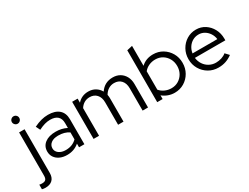

<svg xmlns="http://www.w3.org/2000/svg" viewBox="-113 -1374 2916 2244"><g transform="rotate(-30 1345.5 -251.5)"><path d="M100 -597Q80 -597 65 -612Q50 -627 50 -647Q50 -668 65 -682.5Q80 -697 100 -697Q121 -697 135.5 -682.5Q150 -668 150 -647Q150 -627 135.5 -612Q121 -597 100 -597ZM8 214Q-6 214 -18 212Q-30 210 -38 208V146Q-22 150 -1 150Q34 150 48.5 134Q63 118 63 82V-501H137V88Q137 149 103.5 181.5Q70 214 8 214Z M421 9Q366 9 324.5 -10Q283 -29 259.5 -63Q236 -97 236 -142Q236 -213 290 -254Q344 -295 436 -295Q517 -295 583 -261V-327Q583 -387 549 -417.5Q515 -448 450 -448Q413 -448 375.5 -437.5Q338 -427 293 -404L265 -461Q319 -487 365 -499Q411 -511 457 -511Q552 -511 603.5 -466Q655 -421 655 -337V0H583V-49Q549 -20 508.5 -5.5Q468 9 421 9ZM307 -144Q307 -102 342.5 -75.5Q378 -49 434 -49Q479 -49 516 -63Q553 -77 583 -107V-201Q552 -222 517 -231.5Q482 -241 438 -241Q378 -241 342.5 -214.5Q307 -188 307 -144Z M779 0V-501H853V-446Q910 -511 1000 -511Q1053 -511 1094 -486.5Q1135 -462 1158 -420Q1189 -466 1232 -488.5Q1275 -511 1330 -511Q1385 -511 1426 -486.5Q1467 -462 1490.5 -418.5Q1514 -375 1514 -317V0H1441V-302Q1441 -369 1406 -407.5Q1371 -446 1311 -446Q1270 -446 1236 -425.5Q1202 -405 1178 -364Q1180 -353 1181.5 -341.5Q1183 -330 1183 -317V0H1110V-302Q1110 -369 1075 -407.5Q1040 -446 981 -446Q941 -446 908.5 -427.5Q876 -409 853 -373V0Z M1638 0V-700L1712 -717V-448Q1776 -509 1873 -509Q1944 -509 2001 -474.5Q2058 -440 2091.5 -382Q2125 -324 2125 -251Q2125 -178 2091.5 -119.5Q2058 -61 2001 -26.5Q1944 8 1872 8Q1828 8 1786.5 -7Q1745 -22 1711 -50V0ZM1866 -57Q1919 -57 1961 -82.5Q2003 -108 2027.5 -151.5Q2052 -195 2052 -250Q2052 -305 2027.5 -349Q2003 -393 1961 -418.5Q1919 -444 1866 -444Q1819 -444 1778.5 -425.5Q1738 -407 1712 -374V-126Q1738 -94 1779 -75.5Q1820 -57 1866 -57Z M2463 9Q2391 9 2332.5 -25.5Q2274 -60 2239.5 -119Q2205 -178 2205 -251Q2205 -323 2238 -381.5Q2271 -440 2327 -474.5Q2383 -509 2452 -509Q2519 -509 2572.5 -474.5Q2626 -440 2657.5 -381.5Q2689 -323 2689 -251V-228H2278Q2284 -179 2309.5 -140Q2335 -101 2376 -78.5Q2417 -56 2466 -56Q2505 -56 2542 -68Q2579 -80 2604 -102L2650 -53Q2608 -22 2562.5 -6.5Q2517 9 2463 9ZM2280 -287H2615Q2609 -332 2585.5 -367.5Q2562 -403 2527 -423.5Q2492 -444 2450 -444Q2407 -444 2371 -424Q2335 -404 2311 -368.5Q2287 -333 2280 -287Z"/></g></svg>

Font: Red Hat Display
Style: Regular
Weight: 300
Designer: Pentagram, MCKL
Foundry: Pentagram, MCKL
Version: Version 1.023